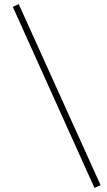

<svg xmlns="http://www.w3.org/2000/svg" viewBox="-20 -768 518 931"><path d="M438 143.1 42 -734.9 70.8 -748 467.8 129.9Z"/></svg>

Font: Fin Serif Display
Style: Italic
Weight: 400
Designer: J. Blake Harris
Version: Version 1.006;FEAKit 1.0